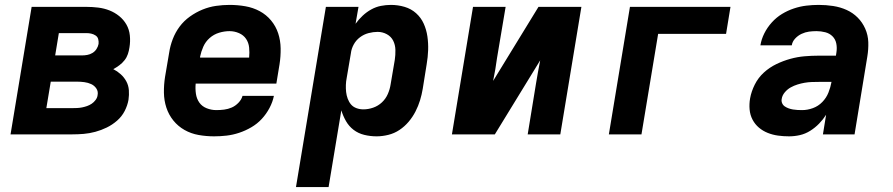

<svg xmlns="http://www.w3.org/2000/svg" viewBox="-20 -548 3640 783"><path d="M23 0 109 -520H332Q357 -520 381 -517Q405 -514 426.5 -505.5Q448 -497 466 -482.5Q484 -468 495.5 -448Q507 -428 509.5 -403.5Q512 -379 508 -355Q506 -341 501.5 -327.5Q497 -314 488 -302.5Q479 -291 467 -282Q455 -273 442 -266Q458 -258 472 -245.5Q486 -233 495 -216.5Q504 -200 505.5 -180.5Q507 -161 504 -141Q500 -118 488.5 -95.5Q477 -73 457.5 -56Q438 -39 415.5 -28Q393 -17 369 -10.5Q345 -4 321.5 -2Q298 0 274 0ZM205 -322H314Q325 -322 336 -324Q347 -326 357 -332Q367 -338 373.5 -348Q380 -358 382 -369Q383 -379 380.5 -388.5Q378 -398 369.5 -403.5Q361 -409 351.5 -411Q342 -413 332 -413H220ZM169 -107H274Q284 -107 294.5 -107.5Q305 -108 315 -110Q325 -112 335 -115.5Q345 -119 354 -125Q363 -131 370 -140.5Q377 -150 378 -160Q381 -175 373 -187Q365 -199 352 -205Q339 -211 324 -213Q309 -215 294 -215H187Z M853 8Q821 8 790 2.5Q759 -3 732.5 -18Q706 -33 687 -56.5Q668 -80 658.5 -109Q649 -138 648.5 -170Q648 -202 653 -234L670 -334Q674 -361 684.5 -388.5Q695 -416 712.5 -439.5Q730 -463 754.5 -480.5Q779 -498 806 -509Q833 -520 861 -524Q889 -528 916 -528Q949 -528 980.5 -522.5Q1012 -517 1039 -502.5Q1066 -488 1085.5 -464.5Q1105 -441 1114.5 -412Q1124 -383 1124.5 -350.5Q1125 -318 1120 -286L1107 -207H778Q776 -186 779 -165.5Q782 -145 793 -129.5Q804 -114 823 -106.5Q842 -99 862 -99Q878 -99 894 -101Q910 -103 925 -109.5Q940 -116 952.5 -129Q965 -142 969 -157H1097Q1092 -132 1079 -107.5Q1066 -83 1047.5 -63Q1029 -43 1005 -29Q981 -15 955.5 -6.5Q930 2 904.5 5Q879 8 853 8ZM796 -313H996Q998 -334 996 -354Q994 -374 983.5 -389.5Q973 -405 954.5 -413Q936 -421 916 -421Q895 -421 873.5 -414.5Q852 -408 835 -393Q818 -378 809 -357.5Q800 -337 796 -317Z M1187 215 1309 -520H1442L1430 -451Q1443 -469 1459 -484Q1475 -499 1494 -509.5Q1513 -520 1533.5 -524Q1554 -528 1574 -528Q1603 -528 1630 -520Q1657 -512 1677 -494Q1697 -476 1708 -451.5Q1719 -427 1723 -399.5Q1727 -372 1726 -343.5Q1725 -315 1720 -286L1704 -186Q1700 -162 1693 -139Q1686 -116 1674.5 -93.5Q1663 -71 1646.5 -51.5Q1630 -32 1609 -18Q1588 -4 1563.5 2Q1539 8 1516 8Q1490 8 1465.5 2Q1441 -4 1422 -18.5Q1403 -33 1391 -54Q1379 -75 1372 -98L1320 215ZM1462 -102Q1482 -102 1502 -109Q1522 -116 1537.5 -130.5Q1553 -145 1561.5 -164.5Q1570 -184 1573 -204L1590 -304Q1593 -324 1592.5 -344.5Q1592 -365 1583.5 -382Q1575 -399 1557.5 -408.5Q1540 -418 1520 -418Q1502 -418 1483 -413Q1464 -408 1448 -396Q1432 -384 1422.5 -366.5Q1413 -349 1411 -331L1394 -231Q1391 -216 1390.5 -201.5Q1390 -187 1391.5 -173Q1393 -159 1398 -145.5Q1403 -132 1411.5 -122Q1420 -112 1433.5 -107Q1447 -102 1462 -102Z M1823 0 1909 -520H2042L2007 -312Q2004 -289 2000 -265.5Q1996 -242 1991 -218L2176 -520H2351L2265 0H2132L2166 -208Q2170 -231 2174 -254.5Q2178 -278 2183 -302L1998 0Z M2463 0 2549 -520H2959L2941 -410H2664L2596 0Z M3198 8Q3175 8 3153 5Q3131 2 3111 -6Q3091 -14 3075 -27.5Q3059 -41 3049 -60Q3039 -79 3037 -101.5Q3035 -124 3039 -147Q3044 -175 3058 -203Q3072 -231 3095 -252Q3118 -273 3146 -286.5Q3174 -300 3203 -308Q3232 -316 3261 -318.5Q3290 -321 3319 -321H3389L3391 -334Q3394 -353 3390.5 -370.5Q3387 -388 3375 -400Q3363 -412 3345.5 -416.5Q3328 -421 3310 -421Q3294 -421 3279 -419Q3264 -417 3249 -410Q3234 -403 3222.5 -390.5Q3211 -378 3209 -363H3081Q3085 -388 3097 -412Q3109 -436 3127.5 -456.5Q3146 -477 3169 -491Q3192 -505 3217.5 -513.5Q3243 -522 3268.5 -525Q3294 -528 3319 -528Q3349 -528 3378 -523.5Q3407 -519 3432.5 -507.5Q3458 -496 3477.5 -476.5Q3497 -457 3508.5 -431Q3520 -405 3521 -376Q3522 -347 3517 -317L3465 0H3336L3349 -80Q3337 -61 3320.5 -44Q3304 -27 3284 -14.5Q3264 -2 3242 3Q3220 8 3198 8ZM3251 -99Q3273 -99 3295 -107Q3317 -115 3333.5 -132Q3350 -149 3358.5 -170.5Q3367 -192 3371 -214H3319Q3304 -214 3290 -213.5Q3276 -213 3261.5 -210.5Q3247 -208 3232.5 -203.5Q3218 -199 3204.5 -191.5Q3191 -184 3180.5 -171.5Q3170 -159 3168 -145Q3166 -136 3169.5 -127.5Q3173 -119 3180.5 -114Q3188 -109 3196.5 -106Q3205 -103 3214 -101.5Q3223 -100 3232.5 -99.5Q3242 -99 3251 -99Z"/></svg>

Font: Iosevka Aile Extrabold Oblique
Style: Regular
Weight: 800
Italic angle: -9°
Designer: Belleve Invis
Foundry: Belleve Invis
Version: Version 31.1.0; ttfautohint (v1.8.4)